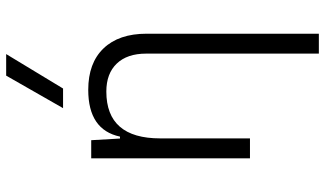

<svg xmlns="http://www.w3.org/2000/svg" viewBox="-237 -598 1060 626"><g transform="rotate(-90 293.0 -285.0)"><path d="M89.8 0V-517.6H148.9L154.3 -423.8H160.6Q182.6 -527.3 313 -527.3Q400.4 -527.3 448.2 -477.5Q496.1 -427.7 496.1 -336.9V224.6H431.2V-338.4Q431.2 -400.4 398.7 -434.3Q366.2 -468.3 307.6 -468.3Q154.8 -468.3 154.8 -292.5V0ZM253.4 -609.4 359.4 -794.9H429.7L317.4 -609.4Z"/></g></svg>

Font: Caskaydia Cove Light
Style: Regular
Weight: 300
Monospace: yes
Designer: Aaron Bell
Foundry: Saja Typeworks
Version: Version 4.300; ttfautohint (v1.8.3)